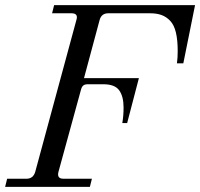

<svg xmlns="http://www.w3.org/2000/svg" viewBox="-30 -732 784 752"><path d="M-10 0 -2 -32H74Q100 -32 108 -59L269 -653Q278 -680 250 -680H174L182 -712H734L688 -484H663Q666 -505 666 -532Q666 -575 659 -604.5Q652 -634 637 -650Q622 -666 603 -673Q584 -680 558 -680H394Q367 -680 360 -653L299 -426H514L468 -250H449Q454 -278 454 -311Q454 -354 437 -378Q420 -402 375 -402H314Q302 -402 296 -397Q290 -392 287 -380L199 -59Q192 -32 218 -32H330L322 0Z"/></svg>

Font: Old Standard TT
Style: Italic
Weight: 400
Italic angle: -15.2°
Designer: Alexey Kryukov <alexios@thessalonica.org.ru>
Version: Version 2.2